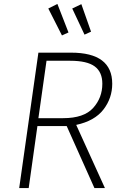

<svg xmlns="http://www.w3.org/2000/svg" viewBox="-20 -950 623 970"><path d="M365 -319 510 0H457L317 -313H169L125 0H77L174 -684H339Q547 -684 547 -527Q547 -454 502.5 -396.5Q458 -339 365 -319ZM299 -353Q404 -353 450.5 -404.5Q497 -456 497 -527Q497 -586 458.5 -614.5Q420 -643 335 -643H215L174 -353ZM270 -930 326 -786 293 -771 224 -907ZM391 -929 440 -790 407 -775 345 -907Z"/></svg>

Font: Fira Sans ExtraLight
Style: Italic
Weight: 275
Italic angle: -8°
Designer: Carrois Corporate & Edenspiekermann AG
Foundry: Carrois Corporate GbR & Edenspiekermann AG
Version: Version 4.203